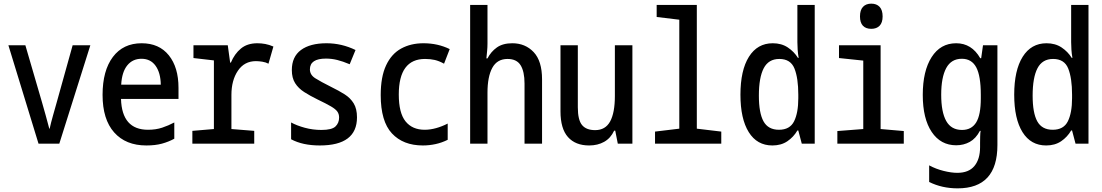

<svg xmlns="http://www.w3.org/2000/svg" viewBox="-20 -787 6040 1052"><path d="M191 0 26 -539H119L210 -227Q219 -195 230.5 -154.5Q242 -114 250 -82H252Q259 -114 270.5 -154.5Q282 -195 291 -227L378 -539H475L305 0Z M782 10Q669 10 605.5 -61.5Q542 -133 542 -267Q542 -400 598.5 -475Q655 -550 756 -550Q852 -550 905 -484Q958 -418 958 -306V-245H643Q648 -76 791 -76Q834 -76 868.5 -87.5Q903 -99 935 -116V-27Q904 -10 867.5 0Q831 10 782 10ZM861 -323Q860 -388 832.5 -426.5Q805 -465 755 -465Q707 -465 677.5 -429Q648 -393 644 -323Z M1034 0V-70L1152 -80V-456L1040 -469V-539H1228L1241 -444H1245Q1265 -492 1300 -521Q1335 -550 1390 -550Q1412 -550 1433.5 -546Q1455 -542 1478 -532L1451 -438Q1436 -446 1417 -449Q1398 -452 1382 -452Q1319 -452 1283.5 -399.5Q1248 -347 1248 -267V-80L1373 -70V0Z M1732 10Q1638 10 1575 -24V-116Q1606 -99 1650 -87Q1694 -75 1741 -75Q1798 -75 1818 -94Q1838 -113 1838 -143Q1838 -162 1828.5 -175.5Q1819 -189 1793.5 -204Q1768 -219 1720 -242Q1679 -262 1647 -282.5Q1615 -303 1597 -331.5Q1579 -360 1579 -403Q1579 -476 1629 -513Q1679 -550 1769 -550Q1852 -550 1928 -513L1896 -435Q1858 -451 1827.5 -458.5Q1797 -466 1766 -466Q1678 -466 1678 -407Q1678 -377 1707 -358.5Q1736 -340 1796 -310Q1837 -290 1868.5 -270Q1900 -250 1918 -220.5Q1936 -191 1936 -144Q1936 10 1732 10Z M2297 10Q2189 10 2127.5 -56Q2066 -122 2066 -266Q2066 -366 2095.5 -429Q2125 -492 2178 -521Q2231 -550 2300 -550Q2379 -550 2444 -518L2413 -438Q2386 -453 2362 -458.5Q2338 -464 2309 -464Q2165 -464 2165 -269Q2165 -168 2202 -122Q2239 -76 2307 -76Q2337 -76 2369.5 -85Q2402 -94 2433 -110V-21Q2401 -5 2366.5 2.5Q2332 10 2297 10Z M2556 0V-760H2651V-548Q2651 -528 2649 -507.5Q2647 -487 2645 -467H2651Q2670 -504 2702.5 -527Q2735 -550 2787 -550Q2858 -550 2904 -501.5Q2950 -453 2950 -352V0H2854V-329Q2854 -395 2832.5 -429.5Q2811 -464 2761 -464Q2704 -464 2677.5 -415.5Q2651 -367 2651 -279V0Z M3208 10Q3133 10 3092 -36Q3051 -82 3051 -177V-539H3146V-199Q3146 -130 3169 -102Q3192 -74 3241 -74Q3297 -74 3323 -121.5Q3349 -169 3349 -261V-539H3445V0H3365L3351 -71H3345Q3326 -30 3290.5 -10Q3255 10 3208 10Z M3569 0V-66L3702 -82V-679L3578 -694V-760H3798V-82L3932 -66V0Z M4212 10Q4128 10 4082.5 -63Q4037 -136 4037 -268Q4037 -402 4083.5 -476Q4130 -550 4214 -550Q4262 -550 4296.5 -527Q4331 -504 4352 -470H4356Q4352 -492 4350.5 -514.5Q4349 -537 4349 -556V-760H4444V0H4373L4354 -72H4349Q4328 -36 4294 -13Q4260 10 4212 10ZM4248 -76Q4308 -76 4331 -122.5Q4354 -169 4354 -249V-268Q4354 -359 4333 -411.5Q4312 -464 4250 -464Q4191 -464 4164.5 -413Q4138 -362 4138 -263Q4138 -168 4163.5 -122Q4189 -76 4248 -76Z M4754 -629Q4724 -629 4708 -646Q4692 -663 4692 -697Q4692 -732 4708.5 -749.5Q4725 -767 4754 -767Q4783 -767 4799.5 -749.5Q4816 -732 4816 -697Q4816 -663 4799.5 -646Q4783 -629 4754 -629ZM4568 0V-69L4710 -80V-455L4577 -469V-539H4805V-80L4932 -69V0Z M5227 245Q5141 245 5071 210V119Q5108 139 5150.5 149.5Q5193 160 5225 160Q5288 160 5319 122.5Q5350 85 5350 19V-5Q5350 -18 5350.5 -39Q5351 -60 5353 -70H5349Q5327 -28 5293.5 -9.5Q5260 9 5219 9Q5134 9 5085 -64Q5036 -137 5036 -267Q5036 -398 5084.5 -474Q5133 -550 5219 -550Q5304 -550 5351 -468H5356L5366 -539H5445V8Q5445 245 5227 245ZM5251 -75Q5303 -75 5328.5 -116Q5354 -157 5354 -248V-268Q5354 -371 5329 -418Q5304 -465 5250 -465Q5192 -465 5164.5 -414Q5137 -363 5137 -268Q5137 -173 5164.5 -124Q5192 -75 5251 -75Z M5712 10Q5628 10 5582.5 -63Q5537 -136 5537 -268Q5537 -402 5583.5 -476Q5630 -550 5714 -550Q5762 -550 5796.5 -527Q5831 -504 5852 -470H5856Q5852 -492 5850.5 -514.5Q5849 -537 5849 -556V-760H5944V0H5873L5854 -72H5849Q5828 -36 5794 -13Q5760 10 5712 10ZM5748 -76Q5808 -76 5831 -122.5Q5854 -169 5854 -249V-268Q5854 -359 5833 -411.5Q5812 -464 5750 -464Q5691 -464 5664.5 -413Q5638 -362 5638 -263Q5638 -168 5663.5 -122Q5689 -76 5748 -76Z"/></svg>

Font: Noto Sans Mono ExtraCondensed Medium
Style: Regular
Weight: 500
Width: 2
Designer: Monotype Design Team
Foundry: Monotype Imaging Inc.
Version: Version 2.014